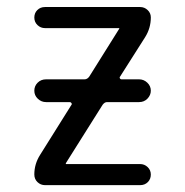

<svg xmlns="http://www.w3.org/2000/svg" viewBox="-20 -540 540 560"><path d="M96.7 -87.9 188.5 -234.4Q190.4 -236.3 188.5 -239.3Q186.5 -242.2 183.6 -242.2H114.3Q100.6 -242.2 90.3 -252Q80.1 -261.7 80.1 -275.4Q80.1 -289.1 89.8 -298.8Q99.6 -308.6 114.3 -308.6H226.6Q234.4 -308.6 240.2 -316.4L327.1 -455.1Q327.1 -456.1 327.6 -456.1Q328.1 -456.1 328.1 -457Q328.1 -458 327.1 -458H111.3Q98.6 -458 89.4 -466.8Q80.1 -475.6 80.1 -488.8Q80.1 -502 88.9 -510.7Q97.7 -519.5 111.3 -519.5H388.7Q401.4 -519.5 410.6 -510.7Q419.9 -502 419.9 -489.3Q419.9 -458 403.3 -431.6L330.1 -316.4Q328.1 -314.5 329.6 -311.5Q331.1 -308.6 334 -308.6H385.7Q399.4 -308.6 409.7 -298.8Q419.9 -289.1 419.9 -275.4Q419.9 -262.7 410.2 -252.4Q400.4 -242.2 385.7 -242.2H292Q285.2 -242.2 279.3 -234.4L172.9 -65.4Q172.9 -64.5 172.4 -64.5Q171.9 -64.5 171.9 -63Q171.9 -61.5 172.9 -61.5H388.7Q401.4 -61.5 410.6 -52.7Q419.9 -43.9 419.9 -30.8Q419.9 -17.6 411.1 -8.8Q402.3 0 388.7 0H111.3Q98.6 0 89.4 -8.8Q80.1 -17.6 80.1 -31.2Q80.1 -61.5 96.7 -87.9Z"/></svg>

Font: Rounded Mgen+ 1mn regular
Style: Regular
Weight: 400
Designer: [Source Han Sans]
Ryoko NISHIZUKA  (kana & ideographs); Paul D. Hunt (Latin, Greek & Cyrillic); Wenlong ZHANG  (bopomofo
Version: Version 1.059.20150602